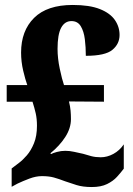

<svg xmlns="http://www.w3.org/2000/svg" viewBox="-20 -744 537 774"><path d="M350 10Q314 10 288.5 2Q263 -6 243 -13Q217 -23 197 -28.5Q177 -34 149 -34Q125 -34 98.5 -24Q72 -14 51 -4L27 9V-65L56 -87Q71 -98 88 -117.5Q105 -137 117 -166.5Q129 -196 129 -237Q129 -265 124 -287Q119 -309 111 -334H7V-401H90Q82 -423 73.5 -459Q65 -495 65 -532Q65 -620 117.5 -672Q170 -724 273 -724Q341 -724 382.5 -707.5Q424 -691 443 -663.5Q462 -636 462 -603Q462 -567 433 -543Q404 -519 326 -519Q326 -554 322 -586Q318 -618 305.5 -638.5Q293 -659 268 -659Q241 -659 226.5 -632Q212 -605 212 -547Q212 -509 221 -466.5Q230 -424 238 -401H399V-334L258 -335Q263 -315 264.5 -298Q266 -281 266 -264Q266 -227 243 -191.5Q220 -156 183 -126L186 -123Q193 -127 209.5 -131.5Q226 -136 243 -136Q261 -136 278.5 -132Q296 -128 315 -124Q331 -119 348 -114.5Q365 -110 386 -110Q412 -110 437 -123.5Q462 -137 479 -162V-64Q467 -48 451.5 -31Q436 -14 411.5 -2Q387 10 350 10Z"/></svg>

Font: Noto Serif Hebrew Condensed Black
Style: Regular
Weight: 900
Width: 3
Designer: Monotype Design Team
Foundry: Monotype Imaging Inc.
Version: Version 2.004; ttfautohint (v1.8.4.7-5d5b)